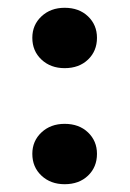

<svg xmlns="http://www.w3.org/2000/svg" viewBox="-20 -460 333 493"><path d="M146 -285Q110 -285 86.5 -307Q63 -329 63 -363Q63 -396 86.5 -418Q110 -440 146 -440Q183 -440 206 -418Q229 -396 229 -363Q229 -329 206 -307Q183 -285 146 -285ZM146 13Q110 13 86.5 -9Q63 -31 63 -65Q63 -98 86.5 -120Q110 -142 146 -142Q183 -142 206 -120Q229 -98 229 -65Q229 -31 206 -9Q183 13 146 13Z"/></svg>

Font: Platypi
Style: Regular
Weight: 400
Designer: David Sargent
Foundry: Bolt Cutter Type
Version: Version 1.200; ttfautohint (v1.8.4.7-5d5b)